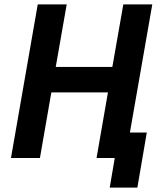

<svg xmlns="http://www.w3.org/2000/svg" viewBox="-20 -720 742 875"><path d="M542 -700 492 -415H234L284 -700H152L30 0H162L214 -299H472L420 0H503L480 135H606L649 -116H572L674 -700Z"/></svg>

Font: Fixel Text 20240404 SemiBold
Style: Italic
Weight: 600
Width: 4
Italic angle: -10°
Designer: AlfaBravo + MacPaw
Foundry: Kyrylo Tkachov, Marchela Mozhyna, Serhii Makarenko, Maria Weinstein, Zakhar Kryvoshyya
Version: Version 1.211;Glyphs 3.2 (3225)